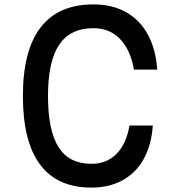

<svg xmlns="http://www.w3.org/2000/svg" viewBox="-20 -836 790 872"><path d="M84 -400Q84 -607 164.5 -711.5Q245 -816 405 -816Q489 -816 552 -781Q615 -746 651.5 -679Q688 -612 694 -520H588Q573 -609 525.5 -658.5Q478 -708 405 -708Q299 -708 248.5 -632.5Q198 -557 198 -400Q198 -243 246 -167.5Q294 -92 395 -92Q465 -92 509.5 -137.5Q554 -183 568 -266H674Q668 -178 633 -114.5Q598 -51 537 -17.5Q476 16 395 16Q240 16 162 -88.5Q84 -193 84 -400Z"/></svg>

Font: Martian Mono VF sWd Rg
Style: Regular
Weight: 400
Width: 6
Monospace: yes
Designer: Roman Shamin
Foundry: Evil Martians
Version: Version 1.100